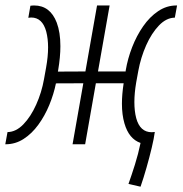

<svg xmlns="http://www.w3.org/2000/svg" viewBox="-47 -538 681 716"><path d="M477.1 158.2 432.1 147.9Q443.8 115.2 456.3 75.4Q468.8 35.6 477.1 -4.9Q433.6 -20 417 -78.1Q407.7 -109.9 407.7 -151.4Q407.7 -186 414.1 -227.5H310.5L270.5 0H223.6L263.7 -227.5L161.6 -227.1Q153.3 -186.5 136.7 -146.2Q120.1 -106 95.9 -72.8Q71.8 -39.6 41 -19.8Q10.3 0 -25.9 0H-27.3L-19 -45.4Q12.7 -45.9 40.3 -74.5Q67.9 -103 88.1 -148.2Q108.4 -193.4 117.2 -243.2L125 -286.6Q132.3 -327.1 132.3 -361.3Q132.3 -393.6 125.5 -419.9Q111.3 -472.7 69.3 -472.7Q65.4 -472.7 58.6 -471.7L66.4 -516.6Q70.3 -517.1 73.5 -517.3Q76.7 -517.6 80.1 -517.6Q140.1 -517.6 164.6 -453.6Q178.2 -417.5 178.2 -365.7Q178.2 -325.7 169.9 -276.4L168.9 -271L271.5 -271.5L314.9 -517.6H361.8L318.4 -271.5H421.4L421.9 -275.9Q429.2 -319.3 445.8 -362.1Q462.4 -404.8 486.8 -439.9Q511.2 -475.1 542.7 -496.3Q574.2 -517.6 610.8 -517.6H613.3L605 -472.2Q573.2 -471.7 545.7 -442.9Q518.1 -414.1 498 -368.9Q478 -323.7 468.8 -273.9L460.9 -230.5Q454.1 -190.4 454.1 -157.2Q454.1 -124 460.9 -97.7Q475.1 -44.9 519 -44.9Q522.9 -44.9 529.8 -45.9V-45.4L530.3 -45.9Q527.3 -22.5 518.8 13.2Q510.3 48.8 499.3 87.4Q488.3 126 477.1 158.2Z"/></svg>

Font: CaskaydiaCove NF ExtraLight
Style: Italic
Weight: 200
Italic angle: -10°
Designer: Aaron Bell
Foundry: Saja Typeworks
Version: Version 2111.001; VTT 6.35;Nerd Fonts 3.2.1